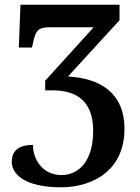

<svg xmlns="http://www.w3.org/2000/svg" viewBox="-20 -556 594 816"><path d="M239 240C377 240 509 166 509 -8C509 -163 404 -223 269 -231L488 -470V-536H67L60 -354H116L121 -377C131 -423 141 -440 188 -440H378L172 -213V-172H204C315 -172 376 -117 376 0C376 133 311 188 242 188C161 188 120 122 120 60C54 60 30 89 30 132C30 183 84 240 239 240Z"/></svg>

Font: Noto Serif Semi
Style: Regular
Weight: 600
Designer: Monotype Design Team
Foundry: Monotype Imaging Inc.
Version: Version 1.002